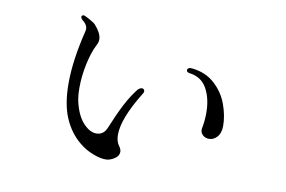

<svg xmlns="http://www.w3.org/2000/svg" viewBox="-63 -598 1125 754"><g transform="rotate(10 500.0 -221.0)"><path d="M289 5Q248 -29 225 -83Q202 -137 202 -220Q202 -312 232 -433Q235 -446 228.5 -456.5Q222 -467 213 -473Q206 -480 206 -485Q206 -489 209.5 -491Q213 -493 217 -492Q223 -490 241 -480Q259 -470 264 -464Q291 -433 291 -410Q291 -397 284 -385Q268 -354 257.5 -305Q247 -256 247 -210Q247 -172 254 -147Q267 -97 292.5 -70.5Q318 -44 343 -44Q372 -44 384 -73Q410 -136 430 -174Q450 -212 473 -241Q482 -250 490 -250Q494 -250 497 -247Q500 -244 500 -240Q500 -234 496 -229Q428 -119 428 -54Q428 -27 441 -10Q449 1 449 11Q449 28 431 39Q413 50 399 50Q378 51 346.5 39Q315 27 289 5ZM755 -198Q755 -255 733 -295Q711 -335 662 -341Q651 -343 651 -351Q651 -356 656 -359Q661 -362 670 -361Q725 -355 761 -322Q797 -289 813 -244.5Q829 -200 829 -160Q829 -131 815 -115.5Q801 -100 783 -100Q767 -100 756.5 -110.5Q746 -121 749 -137Q755 -166 755 -198Z"/></g></svg>

Font: Hina Mincho
Style: Regular
Weight: 400
Designer: satsuyako
Foundry: satsuyako
Version: Version 1.100